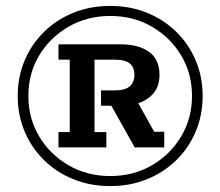

<svg xmlns="http://www.w3.org/2000/svg" viewBox="-20 -618 746 650"><path d="M353 12Q286 12 229 -11Q172 -34 129.5 -75.5Q87 -117 63.5 -172.5Q40 -228 40 -293Q40 -358 63.5 -413.5Q87 -469 129.5 -510.5Q172 -552 229 -575Q286 -598 353 -598Q420 -598 477 -575Q534 -552 576.5 -510.5Q619 -469 642.5 -413.5Q666 -358 666 -293Q666 -228 642.5 -172.5Q619 -117 576.5 -75.5Q534 -34 477 -11Q420 12 353 12ZM353 -22Q432 -22 494.5 -58.5Q557 -95 593.5 -156.5Q630 -218 630 -293Q630 -369 593.5 -430Q557 -491 494.5 -527.5Q432 -564 353 -564Q275 -564 212 -527.5Q149 -491 112.5 -430Q76 -369 76 -293Q76 -218 112.5 -156.5Q149 -95 212 -58.5Q275 -22 353 -22ZM178 -119V-171H216V-416H178V-468H388Q449 -468 484.5 -442.5Q520 -417 520 -364Q520 -315 484.5 -287.5Q449 -260 388 -260H372L439 -285L502 -172H536V-119H436L357 -260H322V-312H369Q403 -312 419 -325.5Q435 -339 435 -364Q435 -390 419.5 -403Q404 -416 369 -416H300V-171H340V-119Z"/></svg>

Font: Rokkitt SemiBold SemiBold
Style: Regular
Weight: 600
Version: Version 3.103